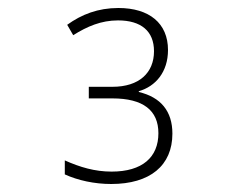

<svg xmlns="http://www.w3.org/2000/svg" viewBox="-20 -871 603 480"><path d="M258 -411C355 -411 411 -457 411 -537C411 -593 382 -628 327 -641V-643C369 -655 400 -691 400 -746C400 -813 353 -851 276 -851C225 -851 184 -835 148 -809L163 -783C198 -805 233 -820 275 -820C333 -820 365 -793 365 -743C365 -689 328 -654 261 -654H202V-625H261C338 -625 376 -595 376 -538C376 -478 336 -442 259 -442C217 -442 180 -453 142 -470V-435C175 -420 216 -411 258 -411Z"/></svg>

Font: Noto Sans Mono SemiCondensed ExtraLight
Style: Regular
Weight: 200
Width: 4
Designer: Monotype Design Team
Foundry: Monotype Imaging Inc.
Version: Version 2.014